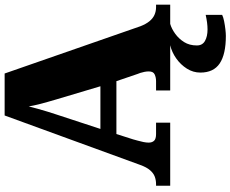

<svg xmlns="http://www.w3.org/2000/svg" viewBox="-103 -651 994 828"><g transform="rotate(-90 394.0 -237.0)"><path d="M7 0V-61H14Q31 -61 46 -66.5Q61 -72 74 -87Q87 -102 97 -130L310 -714H491L695 -128Q704 -105 716 -90Q728 -75 743.5 -68Q759 -61 777 -61H788V0H418V-61H458Q474 -61 487 -67Q500 -73 500 -92Q500 -102 498 -111.5Q496 -121 493.5 -129Q491 -137 489 -141L458 -232H230L207 -160Q205 -152 201.5 -140Q198 -128 195.5 -115.5Q193 -103 193 -93Q193 -78 201 -69.5Q209 -61 230 -61H279V0ZM252 -301H436L379 -492Q374 -510 368.5 -528.5Q363 -547 358 -567.5Q353 -588 349 -610Q344 -589 338 -568.5Q332 -548 326.5 -529Q321 -510 315 -493ZM653 240Q574 240 534.5 213.5Q495 187 495 130Q495 99 512 72Q529 45 556 26Q583 7 613 0H705Q684 6 662.5 21.5Q641 37 626.5 60Q612 83 612 115Q612 139 631.5 150Q651 161 681 161Q695 161 710.5 159Q726 157 744 153V224Q734 229 716.5 232.5Q699 236 681.5 238Q664 240 653 240Z"/></g></svg>

Font: Noto Serif Bengali Black
Style: Regular
Weight: 900
Version: Version 2.003